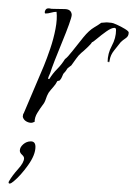

<svg xmlns="http://www.w3.org/2000/svg" viewBox="-49 -272 325 455"><path d="M24 63Q35 63 35 76Q35 95 17.5 119.5Q0 144 -17 158Q-23 163 -26 163Q-30 163 -28 158Q-20 144 -6 128.5Q8 113 8 103Q8 99 3 94.5Q-2 90 -2 85Q-2 77 6 70Q14 63 24 63ZM25 19Q19 19 13 15.5Q7 12 5 5Q5 4 5.5 0.5Q6 -3 7 -3L55 -116Q62 -133 70 -156.5Q78 -180 82.5 -203.5Q87 -227 85 -244Q79 -244 72 -242Q65 -240 59 -240Q57 -240 57 -243Q57 -246 59.5 -249.5Q62 -253 69 -252Q71 -251 78 -251Q90 -251 105 -250.5Q120 -250 121 -237Q121 -232 114.5 -214Q108 -196 98.5 -173Q89 -150 81 -129.5Q73 -109 70 -99Q65 -89 65 -85H68Q76 -98 86.5 -108.5Q97 -119 105 -132Q111 -136 123 -151.5Q135 -167 148.5 -183.5Q162 -200 174 -207Q176 -208 183 -212.5Q190 -217 191 -218Q194 -218 197.5 -218.5Q201 -219 204 -219Q207 -219 209.5 -218.5Q212 -218 215 -218Q218 -218 228 -213.5Q238 -209 247 -203.5Q256 -198 256 -195Q256 -186 249 -181.5Q242 -177 237 -172Q230 -163 221.5 -152.5Q213 -142 211 -130L210 -125L209 -124Q209 -124 208.5 -125Q208 -126 207 -126L206 -125Q206 -145 216 -163.5Q226 -182 226 -201Q226 -206 222 -206Q215 -206 203 -197.5Q191 -189 181 -180.5Q171 -172 169 -172Q167 -168 157.5 -159Q148 -150 144 -147Q137 -141 131.5 -133Q126 -125 120 -117Q119 -116 116 -114Q113 -112 111 -110Q107 -103 101 -97Q99 -93 97.5 -89Q96 -85 92 -81L87 -80Q83 -72 77 -65.5Q71 -59 66 -52Q62 -45 59.5 -37Q57 -29 52 -23Q46 -15 39.5 -4.5Q33 6 33 17H32Q28 19 25 19Z"/></svg>

Font: Qwitcher Grypen
Style: Regular
Weight: 400
Designer: Robert E. Leuschke
Foundry: Robert E. Leuschke
Version: Version 1.100; ttfautohint (v1.8.3)